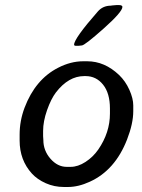

<svg xmlns="http://www.w3.org/2000/svg" viewBox="-20 -749 560 759"><path d="M243.7 -89.4H259.3Q288.1 -89.4 318.1 -108.9Q348.1 -128.4 368.7 -158.2Q414.6 -225.1 414.6 -299.8V-320.3Q414.6 -380.4 387.5 -414.3Q360.4 -448.2 318.4 -448.2H313Q251 -448.2 201.2 -383.8Q181.6 -357.9 166 -313.5Q150.4 -269 150.4 -231.4V-210.9Q151.4 -200.2 151.4 -195.3Q151.4 -153.8 179.4 -121.6Q207.5 -89.4 243.7 -89.4ZM280.3 -567.9Q272.9 -567.9 272.9 -572.3Q272.9 -596.7 366.7 -703.6Q386.7 -726.6 418.5 -726.6L420.9 -727.1L423.8 -727.5L441.4 -729H449.2Q463.9 -729 463.9 -721.7Q463.9 -702.1 389.2 -635.7Q314.5 -569.3 303.2 -569.3L290 -567.9ZM57.6 -193.4V-216.8Q57.6 -271.5 77.1 -323.2Q119.6 -435.1 209.5 -481Q259.3 -506.8 309.1 -506.8H324.7Q393.6 -506.8 450.7 -452.6Q476.1 -428.2 491.5 -393.8Q506.8 -359.4 506.8 -332.5V-309.6Q506.8 -260.7 482.4 -197.8Q435.1 -76.2 335.4 -30.8Q290 -9.8 248.5 -9.8H232.9Q194.3 -9.8 160.9 -24.7Q127.4 -39.6 106 -63Q57.6 -116.2 57.6 -193.4Z"/></svg>

Font: Averia Sans Libre
Style: Italic
Weight: 400
Italic angle: -7.90001°
Version: Version 1.002